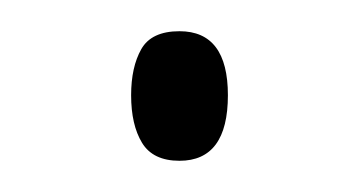

<svg xmlns="http://www.w3.org/2000/svg" viewBox="-20 -399 229 123"><path d="M64 -338Q64 -356 70.5 -367.5Q77 -379 95 -379Q126 -379 126 -338Q126 -296 95 -296Q78 -296 71 -307.5Q64 -319 64 -338Z"/></svg>

Font: Noto Sans Malayalam ExtraCondensed ExtraLight
Style: Regular
Weight: 200
Width: 2
Designer: Jelle Bosma - Monotype Design Team
Foundry: Monotype Imaging Inc.
Version: Version 2.104; ttfautohint (v1.8.4.7-5d5b)